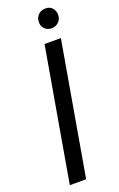

<svg xmlns="http://www.w3.org/2000/svg" viewBox="-168 -922 600 966"><g transform="rotate(-20 132.5 -438.5)"><path d="M114.3 0H26.9L150.4 -710.9H237.8ZM161.1 -823.2Q161.1 -846.2 175.3 -861.3Q189.5 -876.5 212.9 -877.4Q214.4 -877.4 215.8 -877.4Q236.3 -877.9 250 -864.3Q264.6 -849.6 265.1 -826.2Q264.6 -803.2 250.2 -788.6Q235.8 -773.9 212.9 -772.9Q211.4 -772.9 210 -772.9Q190.4 -773.4 176.3 -786.1Q161.1 -799.8 161.1 -823.2Z"/></g></svg>

Font: MAUL Condensed Italic
Style: Condenced Regular Italic
Weight: 400
Italic angle: -12°
Designer: MAUL
Version: Version 1.0; 2020; ttfautohint (v1.8.3)